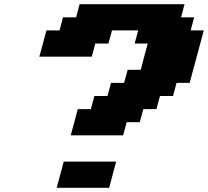

<svg xmlns="http://www.w3.org/2000/svg" viewBox="-20 -895 991 915"><path d="M250 0H500Q505.9 -21 516.8 -62.5Q527.8 -104 533.7 -125H283.7Q278.3 -104 267.1 -62.5Q255.9 -21 250 0ZM316.9 -250H566.9L583.5 -312.5H646L663.1 -375H725.6L742.2 -437.5H804.7L821.3 -500H883.8Q895 -541.5 917.5 -625Q939.9 -708.5 951.2 -750H888.7L905.3 -812.5H842.8L859.4 -875H359.4L342.8 -812.5H280.3L263.7 -750H201.2Q195.8 -729.5 184.6 -687.7Q173.3 -646 167.5 -625H417.5L434.1 -687.5H496.6L513.7 -750H638.7L621.6 -687.5H684.1Q678.2 -667 667.2 -625.2Q656.2 -583.5 650.9 -562.5H588.4L571.3 -500H508.8L492.2 -437.5H429.7L413.1 -375H350.6Q345.2 -354 334 -312.3Q322.8 -270.5 316.9 -250Z"/></svg>

Font: Faithful 32x
Style: BoldOblique
Weight: 400
Foundry: Faithful Resource Pack
Version: Version 1.0; January 27, 2023